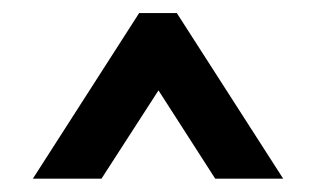

<svg xmlns="http://www.w3.org/2000/svg" viewBox="-20 -699 479 291"><path d="M133.8 -428.2H29.8L190.9 -679.2H248L409.2 -428.2H306.2L220.2 -562Z"/></svg>

Font: Simonetta
Style: Black
Weight: 900
Designer: Gayaneh Bagdasaryan
Foundry: Brownfox
Version: Version 1.002